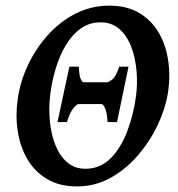

<svg xmlns="http://www.w3.org/2000/svg" viewBox="-20 -650 636 685"><path d="M578.6 -315.9Q569.8 -261.7 542.5 -203.9Q515.1 -146 472.4 -96.2Q429.7 -46.4 374.5 -15.6Q319.3 15.1 254.9 15.1Q191.9 15.1 147.5 -11.5Q103 -38.1 77.1 -83Q51.3 -127.9 43 -183.6Q34.7 -239.3 43.5 -297.9Q52.2 -359.4 80.1 -418.5Q107.9 -477.5 151.1 -525.4Q194.3 -573.2 250 -601.6Q305.7 -629.9 370.1 -629.9Q432.6 -629.9 476.6 -603.8Q520.5 -577.6 546.4 -533.2Q572.3 -488.8 580.3 -432.4Q588.4 -376 578.6 -315.9ZM465.3 -307.6Q471.2 -352.1 467 -398.2Q462.9 -444.3 448 -483.4Q433.1 -522.5 406 -546.4Q378.9 -570.3 338.4 -570.3Q298.8 -570.3 268.1 -548.3Q237.3 -526.4 215.1 -489.3Q192.9 -452.1 179 -406.2Q165 -360.4 159.2 -312.5Q153.3 -263.7 158 -216.8Q162.6 -169.9 178 -131.6Q193.4 -93.3 220 -70.6Q246.6 -47.9 284.7 -47.9Q337.4 -47.9 374.3 -84.7Q411.1 -121.6 433.8 -181.2Q456.5 -240.7 465.3 -307.6ZM438.5 -412.1 397.5 -214.4H363.8Q361.8 -247.6 355 -263.2Q348.1 -278.8 342.3 -278.8H260.3Q254.4 -278.8 241.9 -264.2Q229.5 -249.5 218.8 -214.4H185.1L227.5 -412.1H261.2Q262.7 -379.4 268.1 -367.9Q273.4 -356.4 279.3 -356.4H362.3Q367.7 -356.4 380.9 -366.7Q394 -377 405.3 -412.1Z"/></svg>

Font: Gentium Plus
Style: Bold Italic
Weight: 700
Italic angle: -8°
Designer: Victor Gaultney, Annie Olsen, Iska Routamaa, Becca Hirsbrunner
Foundry: SIL International
Version: Version 6.101